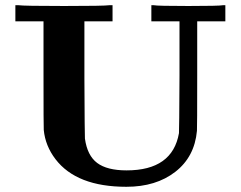

<svg xmlns="http://www.w3.org/2000/svg" viewBox="-20 -706 925 737"><path d="M570 -686Q584 -683 703 -683Q822 -683 836 -686H845V-624H737V-420Q737 -212 736 -204Q727 -104 653 -46.5Q579 11 465 11Q274 11 193 -95Q154 -146 148 -207Q147 -214 147 -421V-624H39V-686H51Q70 -683 226 -683Q380 -683 400 -686H412V-624H304V-405Q305 -184 306 -174Q315 -109 353 -80.5Q391 -52 466 -52Q642 -52 667 -195Q668 -204 669 -415V-624H561V-686Z"/></svg>

Font: KaTeX_Main
Style: Bold
Weight: 700
Version: Version 1.1; ttfautohint (v1.3)